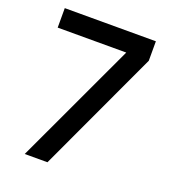

<svg xmlns="http://www.w3.org/2000/svg" viewBox="-132 -818 817 917"><g transform="rotate(20 276.5 -360.0)"><path d="M214 0 503 -621V-720H40V-621H388.5L98.5 0Z"/></g></svg>

Font: Vela Sans SemBd
Style: Regular
Weight: 600
Designer: Principal design: Mikhail Sharanda - project Manrope.
Design modification: Ravid Balaliev
Foundry: Mikhail Sharanda
Version: Version 1.001